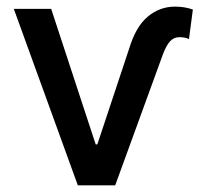

<svg xmlns="http://www.w3.org/2000/svg" viewBox="-20 -557 621 577"><path d="M133.8 -530.3 267.6 -123H272.5L368.2 -411.1Q388.2 -477.1 424.1 -507.1Q460 -537.1 505.9 -537.1Q535.2 -537.1 559.6 -528.3L547.9 -439.5Q536.1 -445.3 519.5 -445.3Q502 -445.3 490.5 -432.4Q479 -419.4 468.8 -391.6L326.2 0H213.9L21.5 -530.3Z"/></svg>

Font: Pretendard Std Medium
Style: Regular
Weight: 500
Designer: Base glyphs from Inter by Rasmus Andersson; Hangeul glyphs from Noto Sans CJK(Source Han Sans) by Jang Soo-young and Kan
Foundry: Kil Hyung-jin
Version: Version 1.309